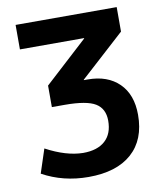

<svg xmlns="http://www.w3.org/2000/svg" viewBox="-83 -797 741 875"><g transform="rotate(-10 287.5 -360.0)"><path d="M48.8 -730.5H516.6V-617.2L311.5 -430.7V-428.7H329.1Q420.9 -428.7 474.1 -376.5Q527.3 -324.2 527.3 -230.5Q527.3 -115.2 457 -52.7Q386.7 9.8 256.8 9.8Q139.6 9.8 43.9 -43L80.1 -153.3Q172.9 -103.5 251 -102.5Q317.4 -102.5 353 -134.8Q388.7 -167 388.7 -227.5Q388.7 -283.2 348.1 -308.1Q307.6 -333 206.1 -333H146.5V-432.6L345.7 -615.2V-617.2H48.8Z"/></g></svg>

Font: Mgen+ 1c bold
Style: Bold
Weight: 700
Designer: [Source Han Sans]
Ryoko NISHIZUKA  (kana & ideographs); Paul D. Hunt (Latin, Greek & Cyrillic); Wenlong ZHANG  (bopomofo
Version: Version 1.059.20150602